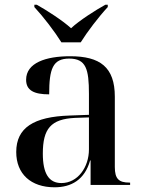

<svg xmlns="http://www.w3.org/2000/svg" viewBox="-20 -786 613 816"><path d="M241 -606H323C351 -651 399 -714 438 -756V-766H428C388 -744 317 -699 282 -666C246 -699 176 -744 136 -766H126V-756C165 -714 213 -651 241 -606ZM212 10C283 10 340 -22 363 -104H365V0H533V-10H530C485 -10 468 -26 468 -76V-375C468 -501 405 -547 278 -547C175 -547 91 -519 91 -447C91 -402 124 -385 189 -385C189 -493 204 -537 274 -537C346 -537 358 -492 358 -387V-298L276 -295C123 -290 49 -243 49 -140C49 -47 111 10 212 10ZM241 -8C188 -8 162 -48 162 -133C162 -239 196 -280 299 -285L358 -287V-151C358 -75 310 -8 241 -8Z"/></svg>

Font: Noto Serif Display Medium
Style: Regular
Weight: 500
Designer: Monotype Design Team
Foundry: Monotype Imaging Inc.
Version: Version 2.009